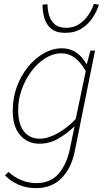

<svg xmlns="http://www.w3.org/2000/svg" viewBox="-20 -740 558 994"><path d="M166 234Q117 234 76 216Q35 198 6 168L24 150Q50 175 88 191.5Q126 208 168 208Q242 208 284 158.5Q326 109 342 30L366 -86Q324 -46 279.5 -21Q235 4 184 4Q123 4 84.5 -40Q46 -84 46 -166Q46 -233 67.5 -291.5Q89 -350 125.5 -394.5Q162 -439 207.5 -464.5Q253 -490 300 -490Q343 -490 375 -468Q407 -446 426 -410H430L448 -478H472L366 48Q348 133 297.5 183.5Q247 234 166 234ZM186 -22Q228 -22 278.5 -50Q329 -78 372 -124L424 -372Q395 -422 364.5 -443Q334 -464 298 -464Q255 -464 215 -439Q175 -414 143 -371.5Q111 -329 92.5 -277Q74 -225 74 -172Q74 -97 104 -59.5Q134 -22 186 -22ZM318 -570Q269 -570 243.5 -592.5Q218 -615 209 -649Q200 -683 200 -716L226 -718Q226 -688 234.5 -660Q243 -632 264 -614Q285 -596 324 -596Q361 -596 389.5 -615Q418 -634 437.5 -662.5Q457 -691 466 -720L492 -716Q483 -685 461.5 -651Q440 -617 404.5 -593.5Q369 -570 318 -570Z"/></svg>

Font: Source Sans 3 VF
Style: Italic
Weight: 200
Italic angle: -11°
Designer: Paul D. Hunt
Foundry: Adobe Systems Incorporated
Version: Version 3.042;hotconv 1.0.118;makeotfexe 2.5.65603